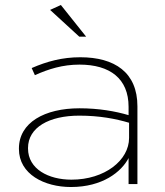

<svg xmlns="http://www.w3.org/2000/svg" viewBox="-20 -743 665 775"><path d="M300 -595H327.7L225.7 -722.8L182.2 -703ZM268.3 -17.8C176.2 -17.8 93.1 -60.4 93.1 -143.6V-145.5C93.1 -228.7 178.2 -276.2 300 -276.2C382.2 -276.2 447.5 -263.4 501 -247.5V-186.1C501 -96 403 -17.8 268.3 -17.8ZM304 -511.9C230.7 -511.9 169.3 -495 107.9 -468.3L120.8 -439.6C176.2 -464.4 232.7 -482.2 301 -482.2C423.8 -482.2 499 -425.7 499 -311.9V-278.2C445.5 -294.1 378.2 -305.9 301 -305.9C160.4 -305.9 56.4 -248.5 56.4 -143.6V-141.6C56.4 -39.6 159.4 11.9 266.3 11.9C394.1 11.9 470.3 -49.5 499 -105V0H534.7V-313.9C534.7 -450.7 442.9 -511.9 304 -511.9Z"/></svg>

Font: Meinily
Style: Regular
Weight: 500
Designer: Paul Hayes
Foundry: Paul Hayes
Version: Version 1.0; ttfautohint (v1.8.4.7-5d5b)